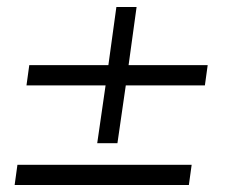

<svg xmlns="http://www.w3.org/2000/svg" viewBox="-20 -531 655 551"><path d="M568 -286H341L317 -120H259L283 -286H56L64 -344H291L314 -511H372L349 -344H576ZM530 -58 522 0H22L30 -58Z"/></svg>

Font: Chivo Thin Italic
Style: Regular
Weight: 100
Italic angle: -8.05°
Designer: Hector Gatti
Foundry: Omnibus-Type
Version: Version 1.007